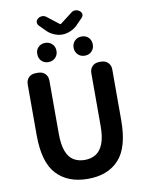

<svg xmlns="http://www.w3.org/2000/svg" viewBox="-115 -1188 978 1281"><g transform="rotate(-10 374.0 -547.0)"><path d="M376 14Q240 14 164 -67.5Q88 -149 88 -333V-676Q88 -705 106 -723Q124 -741 153 -741H170Q199 -741 217 -723Q235 -705 235 -676V-320Q235 -243 252 -198Q269 -153 301 -133.5Q333 -114 376 -114Q419 -114 451 -133.5Q483 -153 501 -198Q519 -243 519 -320V-676Q519 -705 537 -723Q555 -741 584 -741H596Q625 -741 643 -723Q661 -705 661 -676V-333Q661 -149 586 -67.5Q511 14 376 14ZM373 -964Q345 -964 316 -977Q287 -990 268 -1011L228 -1051Q218 -1063 219.5 -1076Q221 -1089 234 -1099Q247 -1108 262.5 -1108Q278 -1108 291 -1097L371 -1035H376L457 -1097Q469 -1108 485 -1108Q501 -1108 514 -1098Q527 -1089 528.5 -1076Q530 -1063 519 -1051L480 -1011Q461 -990 431.5 -977Q402 -964 373 -964ZM250 -799Q222 -799 204 -817.5Q186 -836 186 -864Q185 -892 203.5 -910.5Q222 -929 250 -929Q279 -929 297.5 -910.5Q316 -892 316 -864Q316 -836 297.5 -817.5Q279 -799 250 -799ZM497 -799Q469 -799 450.5 -817.5Q432 -836 432 -864Q432 -892 450.5 -910.5Q469 -929 497 -929Q526 -929 544 -910.5Q562 -892 562 -864Q562 -836 544 -817.5Q526 -799 497 -799Z"/></g></svg>

Font: Chiron GoRound TC
Style: Bold
Weight: 700
Designer: Ryoko NISHIZUKA 西塚涼子 (kana, bopomofo & ideographs); Paul D. Hunt (Latin, Greek & Cyrillic); Sandoll Communications 산돌커뮤니
Foundry: Adobe
Version: Version 1.000;hotconv 1.1.1;makeotfexe 2.6.0